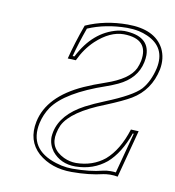

<svg xmlns="http://www.w3.org/2000/svg" viewBox="-59 -493 508 556"><g transform="rotate(10 195.0 -214.5)"><path d="M357.9 -140.1 320.8 0Q311.5 -2 298.3 -2Q285.6 -1.5 278.8 0Q238.8 9.8 187 9.8Q127.4 9.8 88.4 -23.9Q49.8 -59.1 61.5 -116.2Q77.6 -192.9 178.2 -238.3Q204.1 -250 239.7 -262.2Q305.7 -284.7 322.3 -319.3Q327.1 -330.1 329.6 -341.8Q341.8 -408.2 267.1 -409.2Q226.6 -409.2 186 -371.6Q159.7 -346.7 143.1 -311L119.1 -312Q130.9 -358.9 150.9 -414.1Q207 -439 273.4 -439Q353.5 -439 380.4 -388.2Q394 -360.8 387.7 -327.1Q374.5 -264.2 322.3 -232.9Q299.3 -219.2 250.5 -199.2Q153.8 -161.6 131.8 -117.2Q126.5 -105.5 124 -92.8Q114.3 -47.9 158.7 -26.4Q176.8 -18.1 194.8 -18.1Q243.7 -18.6 278.8 -46.9Q315.4 -78.6 335 -141.1ZM345.2 -130.4 342.3 -130.9Q320.8 -70.3 285.6 -39.6Q247.6 -8.3 194.8 -7.8Q151.4 -7.8 126 -39.1Q112.3 -57.6 112.3 -80.1Q112.8 -87.9 114.3 -95.2Q125.5 -148.4 191.9 -183.6Q215.3 -195.8 246.6 -208.5Q324.2 -239.7 347.2 -264.6Q368.7 -289.1 377.9 -329.1Q391.1 -392.1 333.5 -417.5Q321.3 -422.9 308.1 -425.8Q291 -429.2 273.4 -429.2Q210 -428.7 158.7 -406.7Q142.1 -360.4 131.8 -321.3H137.2Q176.8 -399.4 247.1 -416.5Q258.3 -418.9 267.1 -418.9Q340.8 -417 341.8 -361.3Q341.8 -351.1 339.4 -339.8Q329.1 -290.5 275.9 -265.6Q261.2 -258.8 243.2 -252.4Q127.9 -212.9 91.8 -161.6Q77.1 -139.6 71.3 -113.8Q54.2 -34.2 138.7 -7.8Q147.5 -5.4 155.3 -3.4Q171.9 0 187 0Q238.8 0 276.4 -9.8Q285.6 -12.2 298.3 -12.2Q307.6 -12.2 313.5 -11.2Z"/></g></svg>

Font: Linux Biolinum Outline O
Style: Italic
Weight: 400
Italic angle: -12°
Designer: Philipp H. Poll
Foundry: Philipp H. Poll
Version: Version 0.6.2